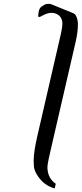

<svg xmlns="http://www.w3.org/2000/svg" viewBox="-20 -726 435 1022"><path d="M293.9 -501.5Q299.3 -523.9 304 -545.4Q308.6 -566.9 311 -585.4Q312 -592.8 312 -599.6Q312 -637.7 280.3 -652.3Q268.6 -657.7 254.9 -657.7Q231.9 -657.7 205.1 -642.6Q193.4 -635.3 187.5 -635.3H186Q181.2 -636.7 185.5 -659.7Q186 -664.1 187 -668Q189.5 -677.7 193.4 -683.6Q198.7 -690.4 214.4 -699.7Q225.1 -705.6 235.8 -705.6H237.8Q250 -704.6 253.4 -703.1L367.7 -656.7Q378.9 -652.3 383.3 -644Q393.1 -627.4 394.5 -602.5Q394.5 -599.6 394.5 -597.2Q394.5 -594.2 394.5 -591.8Q394.5 -555.2 382.3 -501.5L267.1 -2.9Q247.6 82 240 115.7Q232.4 149.4 232.4 168.9Q232.4 171.9 232.9 174.3Q236.8 224.6 276.9 252.4L271 276.9Q219.2 263.2 185.5 217.3Q161.6 184.1 160.4 158.7Q159.2 133.3 159.2 128.9Q159.2 82 179.7 -5.9Z"/></svg>

Font: Caudex
Style: Italic
Weight: 400
Italic angle: -13°
Version: Version 1.04